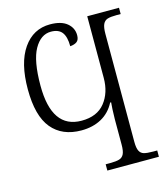

<svg xmlns="http://www.w3.org/2000/svg" viewBox="-114 -858 825 946"><g transform="rotate(-15 298.5 -384.5)"><path d="M316 -32H339Q370 -32 386 -37Q402 -42 409.5 -57.5Q417 -73 417 -105V-235Q417 -258 418.5 -285Q420 -312 421 -320H416Q391 -272 347 -248Q303 -224 245 -224Q147 -224 94 -288Q41 -352 41 -488Q41 -622 92 -695.5Q143 -769 229 -769Q286 -769 315.5 -744.5Q345 -720 345 -683Q345 -660 333 -650.5Q321 -641 298 -639Q298 -687 280.5 -710Q263 -733 224 -733Q172 -733 139 -674.5Q106 -616 106 -489Q106 -270 258 -270Q337 -270 377 -320Q417 -370 417 -446V-760H579V-728H557Q527 -728 511.5 -723Q496 -718 488.5 -702Q481 -686 481 -653V-102Q481 -71 488.5 -56Q496 -41 511.5 -36.5Q527 -32 558 -32H579V0H316Z"/></g></svg>

Font: Noto Serif Light
Style: Regular
Weight: 300
Designer: Monotype Design Team
Foundry: Monotype Imaging Inc.
Version: Version 1.001